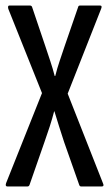

<svg xmlns="http://www.w3.org/2000/svg" viewBox="-20 -675 395 695"><path d="M7 0Q-2 0 2 -12L132 -338L10 -643Q7 -655 14 -655H88Q94 -655 96 -650L144 -508Q153 -481 162 -454Q171 -427 178 -400H180Q187 -428 196 -454.5Q205 -481 214 -508L263 -650Q264 -655 270 -655H342Q351 -655 346 -643L225 -336L353 -11Q358 0 348 0H274Q269 0 267 -5L212 -161Q203 -189 194 -217Q185 -245 177 -272H176Q169 -245 160 -217Q151 -189 141 -161L87 -6Q85 0 79 0Z"/></svg>

Font: Sofia Sans Extra Condensed Medium
Style: Regular
Weight: 500
Version: Version 4.100